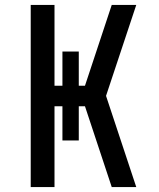

<svg xmlns="http://www.w3.org/2000/svg" viewBox="-20 -755 640 775"><path d="M104 0V-735H200V-409H232V-547H298V-409H323L431 -735H530L408 -368L530 0H431L323 -326H298V-188H232V-326H200V0Z"/></svg>

Font: Iosevka Custom Medium Extended
Style: Regular
Weight: 500
Width: 7
Monospace: yes
Designer: Belleve Invis
Foundry: Belleve Invis
Version: Version 11.2.4; ttfautohint (v1.8.4)